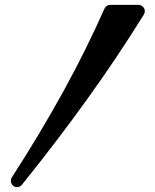

<svg xmlns="http://www.w3.org/2000/svg" viewBox="-20 -753 642 793"><path d="M578.1 -707Q578.1 -700.2 574.2 -692.9Q466.3 -519 341.3 -345Q216.3 -170.9 70.8 9.8Q61.5 20 50.8 20Q39.6 20 32.2 12Q24.9 3.9 24.9 -5.9Q24.9 -13.7 28.8 -20Q148.9 -206.5 243.7 -379.2Q338.4 -551.8 411.1 -716.8Q418.9 -732.9 435.1 -732.9H551.8Q563 -732.9 570.6 -724.9Q578.1 -716.8 578.1 -707Z"/></svg>

Font: Ribeye
Style: Regular
Weight: 400
Designer: Astigmatic (AOETI)
Foundry: Astigmatic (AOETI)
Version: Version 1.000